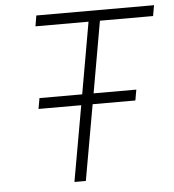

<svg xmlns="http://www.w3.org/2000/svg" viewBox="-51 -740 713 787"><g transform="rotate(-5 306.0 -346.5)"><path d="M103 -311 110.8 -355H286.6L338.4 -649.4H120.1L127.4 -693.4H611.8L604 -649.4H385.3L333.5 -355H509.3L501.5 -311H325.7L270.5 0H223.6L278.8 -311Z"/></g></svg>

Font: Cascadia Code NF ExtraLight
Style: Italic
Weight: 200
Italic angle: -10°
Monospace: yes
Designer: Aaron Bell
Foundry: Saja Typeworks
Version: Version 2404.023; ttfautohint (v1.8.4)